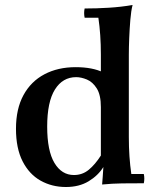

<svg xmlns="http://www.w3.org/2000/svg" viewBox="-20 -734 624 769"><path d="M389 5Q390 -7 391.5 -27Q393 -47 394 -65L384 -110V-515Q384 -596 374 -663H319Q315 -682 319 -700Q366 -700 415.5 -703Q465 -706 511 -714Q505 -691 502 -654.5Q499 -618 497.5 -580.5Q496 -543 496 -515V-185Q496 -105 506 -37H556Q560 -19 556 0Q509 0 469.5 0.5Q430 1 389 5ZM244 15Q188 15 142.5 -10.5Q97 -36 70.5 -88Q44 -140 44 -218Q44 -298 74 -353Q104 -408 158 -436.5Q212 -465 283 -465Q351 -465 394.5 -443.5Q438 -422 471 -388L384 -305Q384 -354 367.5 -380Q351 -406 328 -415.5Q305 -425 285 -425Q231 -425 200 -375.5Q169 -326 169 -227Q169 -130 198 -81.5Q227 -33 276 -33Q310 -33 335.5 -54Q361 -75 384 -111L394 -65Q373 -31 335 -8Q297 15 244 15Z"/></svg>

Font: Poltawski Nowy SemiBold
Style: Regular
Weight: 600
Version: Version 1.001;gftools[0.9.25]